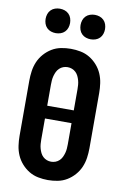

<svg xmlns="http://www.w3.org/2000/svg" viewBox="-103 -1014 706 1082"><g transform="rotate(10 250.0 -473.5)"><path d="M250 8Q222 8 194 2.5Q166 -3 142 -17.5Q118 -32 99 -53.5Q80 -75 69 -100.5Q58 -126 54 -154Q50 -182 50 -210V-525Q50 -553 54 -581Q58 -609 69 -634.5Q80 -660 99 -681.5Q118 -703 142 -717.5Q166 -732 194 -737.5Q222 -743 250 -743Q278 -743 306 -737.5Q334 -732 358 -717.5Q382 -703 401 -681.5Q420 -660 431 -634.5Q442 -609 446 -581Q450 -553 450 -525V-210Q450 -182 446 -154Q442 -126 431 -100.5Q420 -75 401 -53.5Q382 -32 358 -17.5Q334 -3 306 2.5Q278 8 250 8ZM326 -404V-525Q326 -537 325 -550Q324 -563 320.5 -575.5Q317 -588 311.5 -599.5Q306 -611 296.5 -620Q287 -629 275 -633.5Q263 -638 250 -638Q237 -638 225 -633.5Q213 -629 203.5 -620Q194 -611 188.5 -599.5Q183 -588 179.5 -575.5Q176 -563 175 -550Q174 -537 174 -525V-404ZM250 -97Q263 -97 275 -101.5Q287 -106 296.5 -115Q306 -124 311.5 -135.5Q317 -147 320.5 -159.5Q324 -172 325 -185Q326 -198 326 -210V-331H174V-210Q174 -198 175 -185Q176 -172 179.5 -159.5Q183 -147 188.5 -135.5Q194 -124 203.5 -115Q213 -106 225 -101.5Q237 -97 250 -97ZM350 -815Q336 -815 322.5 -819.5Q309 -824 299 -834Q289 -844 284.5 -857.5Q280 -871 280 -885Q280 -899 284.5 -912.5Q289 -926 299 -936Q309 -946 322.5 -950.5Q336 -955 350 -955Q364 -955 377.5 -950.5Q391 -946 401 -936Q411 -926 415.5 -912.5Q420 -899 420 -885Q420 -871 415.5 -857.5Q411 -844 401 -834Q391 -824 377.5 -819.5Q364 -815 350 -815ZM150 -815Q136 -815 122.5 -819.5Q109 -824 99 -834Q89 -844 84.5 -857.5Q80 -871 80 -885Q80 -899 84.5 -912.5Q89 -926 99 -936Q109 -946 122.5 -950.5Q136 -955 150 -955Q164 -955 177.5 -950.5Q191 -946 201 -936Q211 -926 215.5 -912.5Q220 -899 220 -885Q220 -871 215.5 -857.5Q211 -844 201 -834Q191 -824 177.5 -819.5Q164 -815 150 -815Z"/></g></svg>

Font: Iosevka Curly Extrabold
Style: Regular
Weight: 800
Monospace: yes
Designer: Belleve Invis
Foundry: Belleve Invis
Version: Version 22.1.2; ttfautohint (v1.8.4)